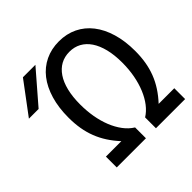

<svg xmlns="http://www.w3.org/2000/svg" viewBox="-272 -883 1052 1052"><g transform="rotate(-45 254.5 -356.5)"><path d="M43.9 -712.9H140.6L-18.1 -529.3H-93.3ZM58.1 -84H177.7Q148.4 -115.7 127 -148.9Q105.5 -182.1 91.6 -218Q77.6 -253.9 70.8 -293.9Q64 -334 64 -379.9Q64 -457 82.3 -518.8Q100.6 -580.6 134.3 -623.8Q168 -667 215.8 -689.9Q263.7 -712.9 322.3 -712.9Q381.3 -712.9 429.2 -689.7Q477.1 -666.5 510.7 -623.3Q544.4 -580.1 562.7 -518.6Q581.1 -457 581.1 -379.9Q581.1 -335 574.5 -295.4Q567.9 -255.9 554 -219.5Q540 -183.1 518.3 -149.7Q496.6 -116.2 466.8 -84H587.9V0H361.8V-84Q390.1 -101.6 413.1 -131.3Q436 -161.1 452.1 -200.2Q468.3 -239.3 477.1 -286.1Q485.8 -333 485.8 -384.8Q485.8 -443.8 474.4 -490Q462.9 -536.1 441.7 -567.6Q420.4 -599.1 390.4 -615.5Q360.4 -631.8 322.8 -631.8Q285.2 -631.8 255.1 -615.5Q225.1 -599.1 203.9 -567.6Q182.6 -536.1 171.4 -490.2Q160.2 -444.3 160.2 -385.3Q160.2 -335.4 168.2 -289.3Q176.3 -243.2 192.1 -203.6Q208 -164.1 231 -133.3Q253.9 -102.5 284.2 -84V0H58.1Z"/></g></svg>

Font: Hack
Style: Regular
Weight: 400
Monospace: yes
Designer: Christopher Simpkins
Foundry: Christopher Simpkins
Version: Version 2.019; ttfautohint (v1.4.1) -l 4 -r 80 -G 350 -x 0 -